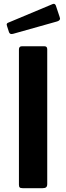

<svg xmlns="http://www.w3.org/2000/svg" viewBox="-20 -984 346 1004"><path d="M213 -742H94C84 -742 79 -736.3 79 -725V-18C79 -11.3 80.3 -6.7 83 -4C85.7 -1.3 91 0 99 0H203C211.7 0 217.8 -1.7 221.5 -5C225.2 -8.3 227 -14 227 -22V-726C227 -736.7 222.3 -742 213 -742ZM292 -895 272 -955C269.3 -961 265.7 -964 261 -964C259 -964 257.3 -963.7 256 -963L22 -865C17.3 -863 15 -859.7 15 -855C15 -853.7 15.7 -851 17 -847L27 -816C29.7 -809.3 34 -806 40 -806C43.3 -806 46 -806.3 48 -807L279 -872C289 -875.3 294 -880.3 294 -887Z"/></svg>

Font: Libre Franklin SemiBold
Style: Regular
Weight: 600
Designer: Pablo Impallari, Rodrigo Fuenzalida
Foundry: Impallari Type
Version: Version 1.002; ttfautohint (v1.5)